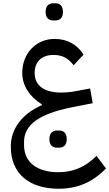

<svg xmlns="http://www.w3.org/2000/svg" viewBox="-20 -850 668 1174"><path d="M329 53H342C369 53 388 37 388 1C388 -36 369 -52 342 -52H329C301 -52 282 -36 282 1C282 37 301 53 329 53ZM306 -725H319C346 -725 365 -741 365 -777C365 -814 346 -830 319 -830H306C278 -830 259 -814 259 -777C259 -741 278 -725 306 -725ZM338 304C453 304 546 265 628 180L570 103C503 171 426 203 338 203C207 203 127 143 127 37V18C127 -87 219 -153 415 -193L547 -219L531 -309L450 -294C416 -287 383 -284 354 -284C258 -284 192 -321 192 -404C192 -471 233 -514 307 -514C360 -514 397 -495 430 -451L491 -516C453 -576 394 -612 314 -612C201 -612 116 -524 116 -404C116 -329 159 -259 236 -212V-207C113 -153 46 -61 46 46C46 213 160 304 338 304Z"/></svg>

Font: IBM Plex Arabic Text
Style: Regular
Weight: 450
Designer: Mike Abbink, Paul van der Laan, Pieter van Rosmalen, Wael Morcos, Khajak Apelian
Foundry: Bold Monday
Version: Version 1.0